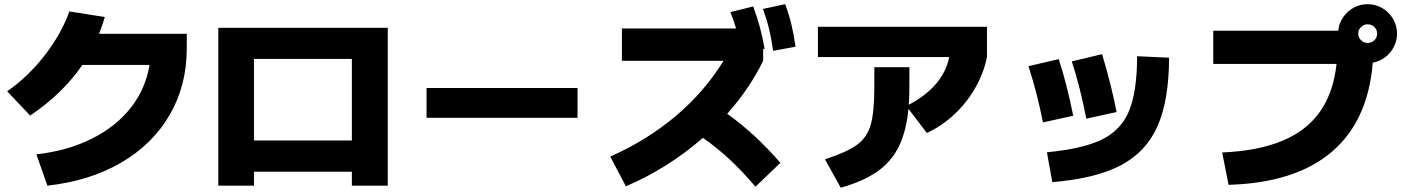

<svg xmlns="http://www.w3.org/2000/svg" viewBox="-20 -838 6602 904"><path d="M684.1 -532.2H367.7Q275.4 -397 122.1 -293.9L13.7 -408.2Q110.8 -475.1 189.7 -576.4Q268.6 -677.7 306.6 -784.2L473.6 -757.8Q462.4 -718.8 446.3 -678.7H859.4V-610.4Q859.4 -436 779.1 -297.4Q698.7 -158.7 550.5 -72.3Q402.3 14.2 203.1 36.1L151.4 -111.3Q297.9 -127.9 411.6 -184.6Q525.4 -241.2 595.5 -330.3Q665.5 -419.4 684.1 -532.2Z M1007.8 -707H1805.7V36.1H1636.7V-29.3H1175.8V36.1H1007.8ZM1636.7 -176.8V-560.5H1175.8V-176.8Z M1988.3 -423.8H2699.2V-283.2H1988.3Z M3386.7 -551.8H2908.2V-704.1H3445.8Q3434.1 -742.7 3418.9 -781.2L3526.4 -807.6Q3544.9 -757.3 3557.9 -709.5Q3570.8 -661.6 3580.1 -608.4L3573.2 -606.9V-551.8Q3509.8 -421.4 3403.8 -302.2Q3534.2 -210 3654.3 -71.3L3537.1 41Q3475.1 -31.7 3415.3 -87.4Q3355.5 -143.1 3289.6 -189Q3208.5 -118.2 3116.7 -60.3Q3024.9 -2.4 2926.8 39.1L2853.5 -100.6Q3029.8 -179.7 3164.3 -293.9Q3298.8 -408.2 3386.7 -551.8ZM3572.3 -795.9 3676.8 -818.4Q3694.3 -772 3705.8 -724.4Q3717.3 -676.8 3725.6 -618.2L3620.1 -598.6Q3612.8 -652.8 3601.6 -699.5Q3590.3 -746.1 3572.3 -795.9Z M4096.7 -429.7V-521.5H4261.7V-429.7Q4261.7 -385.3 4258.8 -344.7Q4421.4 -430.7 4449.2 -569.3H3831.1V-711.9H4627V-569.3Q4611.8 -494.1 4572 -424.3Q4532.2 -354.5 4473.1 -299.3Q4414.1 -244.1 4343.8 -211.9L4257.3 -325.7Q4247.1 -218.8 4211.7 -147.5Q4176.3 -76.2 4110.1 -30Q4043.9 16.1 3938.5 45.9L3864.3 -87.9Q3967.8 -121.6 4015.1 -156.2Q4062.5 -190.9 4079.6 -250.7Q4096.7 -310.5 4096.7 -429.7Z M5334 -573.2 5484.4 -566.4Q5483.9 -366.2 5430.2 -244.4Q5376.5 -122.6 5257.3 -59.8Q5138.2 2.9 4934.6 19.5L4909.2 -121.1Q5079.6 -137.2 5169.4 -181.6Q5259.3 -226.1 5296.4 -316.9Q5333.5 -407.7 5334 -573.2ZM4822.3 -526.4 4964.8 -559.6Q5001.5 -449.2 5033.2 -293L4890.6 -261.7Q4863.8 -398.4 4822.3 -526.4ZM5026.4 -548.8 5168.9 -583Q5212.9 -437 5237.3 -310.5L5094.7 -279.3Q5065.4 -429.7 5026.4 -548.8Z M6272.9 -537.1H5692.4V-693.4H6280.8Q6284.2 -728 6303.7 -756.6Q6323.2 -785.2 6353.5 -801.8Q6383.8 -818.4 6418.9 -818.4Q6457 -818.4 6488.8 -799.6Q6520.5 -780.8 6539.1 -749Q6557.6 -717.3 6557.6 -679.7Q6557.6 -646.5 6542.7 -617.2Q6527.8 -587.9 6501.7 -568.4Q6475.6 -548.8 6443.4 -543Q6421.4 -268.1 6249.5 -122.3Q6077.6 23.4 5764.6 32.2L5734.4 -120.1Q5902.8 -127.4 6017.1 -174.8Q6131.3 -222.2 6194.8 -312Q6258.3 -401.9 6272.9 -537.1ZM6463.9 -679.7Q6463.9 -698.2 6450.9 -710.9Q6438 -723.6 6418.9 -723.6Q6401.4 -723.6 6388.2 -710.7Q6375 -697.8 6375 -679.7Q6375 -661.6 6388.2 -648.7Q6401.4 -635.7 6418.9 -635.7Q6438 -635.7 6450.9 -648.4Q6463.9 -661.1 6463.9 -679.7Z"/></svg>

Font: Pretendard JP Black
Style: Regular
Weight: 900
Designer: Base glyphs from Inter by Rasmus Andersson; Hangeul glyphs from Noto Sans CJK(Source Han Sans) by Jang Soo-young and Kan
Foundry: Kil Hyung-jin
Version: Version 1.309